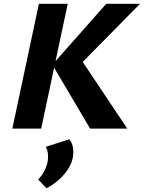

<svg xmlns="http://www.w3.org/2000/svg" viewBox="-20 -678 758 1012"><path d="M455 0 256 -337 540 -658H718L376 -311L395 -383L651 0ZM45 0 185 -658H337L197 0ZM225 314 181 268Q201 248 213.5 223.5Q226 199 231 174Q235 150 232 129Q229 108 221 96L345 56Q360 73 364.5 99.5Q369 126 363 156Q357 186 337 216Q317 246 288 271.5Q259 297 225 314Z"/></svg>

Font: Ysabeau Infant ExtraBold
Style: Italic
Weight: 800
Italic angle: -12°
Designer: Christian Thalmann (Catharsis Fonts)
Version: Version 2.001;gftools[0.9.30]; featfreeze: ss01,ss02,lnum